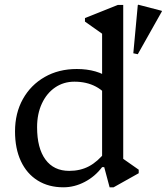

<svg xmlns="http://www.w3.org/2000/svg" viewBox="-20 -786 710 818"><path d="M447 12 424 -74H415V-675L458 -612L342 -694V-709L482 -765H505V-81L464 -138L571 -63V-48L464 12ZM250 12Q187 12 140.5 -17Q94 -46 69 -99.5Q44 -153 44 -226Q44 -304 77.5 -364Q111 -424 170.5 -458Q230 -492 307 -492Q394 -492 450 -451V-357Q428 -396 388.5 -417Q349 -438 297 -438Q251 -438 215 -413.5Q179 -389 158.5 -345Q138 -301 138 -244Q138 -155 173.5 -106.5Q209 -58 275 -58Q322 -58 359 -77.5Q396 -97 430 -140V-74H415Q385 -34 341 -11Q297 12 250 12ZM567 -555 548 -559 567 -764 569 -766 669 -740 670 -738Z"/></svg>

Font: Platypi Light
Style: Regular
Weight: 300
Designer: David Sargent
Foundry: Bolt Cutter Type
Version: Version 1.200